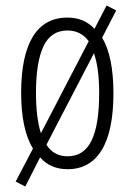

<svg xmlns="http://www.w3.org/2000/svg" viewBox="-20 -606 482 699"><path d="M393 -267Q393 -130 350.5 -60Q308 10 226 10Q164 10 126 -33L72 73L37 55L100 -65Q57 -135 57 -268Q57 -403 99.5 -472.5Q142 -542 226 -542Q286 -542 324 -501L368 -586L403 -568L352 -469Q373 -433 383 -382Q393 -331 393 -267ZM111 -268Q111 -177 129 -121L303 -456Q274 -495 226 -495Q165 -495 138 -437Q111 -379 111 -268ZM341 -267Q341 -358 322 -412L149 -79Q176 -37 226 -37Q285 -37 313 -93.5Q341 -150 341 -267Z"/></svg>

Font: Noto Sans Gurmukhi ExtraCondensed Light
Style: Regular
Weight: 300
Width: 2
Designer: Jelle Bosma - Monotype Design Team
Foundry: Monotype Imaging Inc.
Version: Version 2.004; ttfautohint (v1.8.4.7-5d5b)